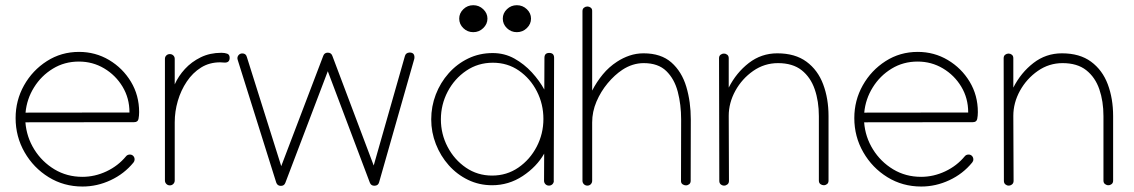

<svg xmlns="http://www.w3.org/2000/svg" viewBox="-20 -696 4293 727"><path d="M292.5 10.3Q221.7 10.3 164.3 -25.1Q106.9 -60.5 73 -119.6Q39.1 -178.7 39.1 -249Q39.1 -315.9 71 -372.8Q103 -429.7 157.5 -464.6Q211.9 -499.5 279.3 -499.5Q341.3 -499.5 393.1 -468.8Q444.8 -438 475.8 -386.5Q506.8 -335 506.8 -271.5Q506.8 -257.8 504.4 -245.6Q502 -233.4 487.8 -233.4L76.2 -232.9Q80.6 -177.2 109.6 -130.4Q138.7 -83.5 186 -54.9Q233.4 -26.4 292 -26.4Q338.9 -26.4 383.1 -47.1Q427.2 -67.9 457 -104Q462.4 -110.8 471.7 -110.8Q479.5 -110.8 484.6 -105.5Q489.7 -100.1 489.7 -92.3Q489.7 -85.9 485.4 -80.6Q450.2 -37.6 398.9 -13.7Q347.7 10.3 292.5 10.3ZM470.2 -271Q470.2 -324.2 444.1 -367.7Q418 -411.1 374.5 -437Q331.1 -462.9 278.8 -462.9Q224.1 -462.9 180.2 -436Q136.2 -409.2 108.9 -365.2Q81.5 -321.3 76.7 -269.5L470.2 -270Z M641.6 -376.5Q655.3 -407.7 680.2 -434.8Q705.1 -461.9 740 -479Q774.9 -496.1 818.4 -496.1Q831.1 -496.1 840.3 -492.7Q849.6 -489.3 849.6 -477.1Q849.6 -459 831.5 -459Q826.7 -459 822.3 -459.5Q817.9 -460 813.5 -460Q772.9 -460 741.2 -440.2Q709.5 -420.4 687.3 -387.2Q665 -354 653.3 -314Q641.6 -273.9 641.6 -232.9V-12.7Q641.6 -4.9 636.2 0.5Q630.9 5.9 623 5.9Q615.2 5.9 609.9 0.5Q604.5 -4.9 604.5 -12.7V-473.1Q604.5 -481 609.9 -486.1Q615.2 -491.2 623 -491.2Q630.9 -491.2 636.2 -486.1Q641.6 -481 641.6 -473.1Z M1530.3 -497.1H1531.2Q1549.3 -497.1 1549.3 -479Q1549.3 -475.1 1548.8 -473.6L1415.5 -5.9Q1412.1 7.3 1397.5 7.3Q1384.8 7.3 1380.4 -4.4L1221.2 -426.3L1060.5 -3.9Q1056.2 7.8 1043.5 7.8Q1030.3 7.8 1025.9 -4.9L879.9 -469.7Q878.9 -472.7 878.9 -475.1Q878.9 -482.9 884.3 -488.3Q889.6 -493.7 897.5 -493.7Q911.1 -493.7 914.6 -480.5L1044.9 -66.9L1204.1 -484.9Q1208.5 -496.6 1221.2 -496.6Q1233.9 -496.6 1238.3 -484.9L1395 -69.3L1513.2 -483.9Q1516.6 -496.1 1530.3 -497.1Z M1937 -574.2Q1915 -574.2 1899.4 -589.4Q1883.8 -604.5 1883.8 -625.5Q1883.8 -646 1899.4 -661.1Q1915 -676.3 1937 -676.3Q1959 -676.3 1974.9 -661.1Q1990.7 -646 1990.7 -625.5Q1990.7 -605 1974.9 -589.6Q1959 -574.2 1937 -574.2ZM1772 -574.2Q1750 -574.2 1734.4 -589.4Q1718.8 -604.5 1718.8 -625.5Q1718.8 -646 1734.4 -661.1Q1750 -676.3 1772 -676.3Q1793.9 -676.3 1809.8 -661.1Q1825.7 -646 1825.7 -625.5Q1825.7 -605 1809.8 -589.6Q1793.9 -574.2 1772 -574.2ZM2059.6 -495.6Q2078.1 -495.6 2078.1 -477.1L2076.7 -11.7H2077.1Q2077.1 -3.9 2071.8 1.5Q2066.4 6.8 2058.6 6.8Q2050.8 6.8 2045.4 1.5Q2040 -3.9 2040 -11.7V-12.2L2040.5 -114.3Q2012.2 -64.5 1959.2 -29.5Q1906.2 5.4 1843.3 5.4Q1794.4 5.4 1752.4 -14.9Q1710.4 -35.2 1679.2 -70.3Q1647.9 -105.5 1630.4 -150.4Q1612.8 -195.3 1612.8 -244.1Q1612.8 -293 1630.1 -338.1Q1647.5 -383.3 1679 -418.7Q1710.4 -454.1 1752.9 -474.6Q1795.4 -495.1 1845.7 -495.1Q1890.1 -495.1 1927.5 -474.4Q1964.8 -453.6 1993.9 -421.9Q2022.9 -390.1 2041 -356.9L2041.5 -477.1Q2041.5 -495.6 2059.6 -495.6ZM2037.6 -245.6Q2037.6 -301.8 2012.9 -350.1Q1988.3 -398.4 1945.1 -428.5Q1901.9 -458.5 1846.2 -458.5Q1790 -458.5 1745.4 -428.2Q1700.7 -397.9 1675 -348.9Q1649.4 -299.8 1649.4 -244.1Q1649.4 -188.5 1674.8 -139.9Q1700.2 -91.3 1744.1 -61.3Q1788.1 -31.2 1843.3 -31.2Q1898.9 -31.2 1942.9 -61.5Q1986.8 -91.8 2012.2 -140.6Q2037.6 -189.5 2037.6 -245.6Z M2185.5 -653.8Q2185.5 -662.6 2191.4 -667Q2197.3 -671.4 2204.1 -671.4Q2210.9 -671.4 2216.8 -667Q2222.7 -662.6 2222.2 -653.3V-353Q2239.3 -386.2 2262.5 -414.3Q2285.6 -442.4 2316.4 -462.4Q2338.9 -477.1 2364 -485.6Q2389.2 -494.1 2417 -494.1Q2482.9 -494.1 2522.2 -459.5Q2561.5 -424.8 2578.6 -367.7Q2595.7 -310.5 2595.7 -243.7L2595.2 -11.7Q2595.2 -2.9 2589.6 1.5Q2584 5.9 2577.1 5.9Q2570.3 5.9 2564.2 1.5Q2558.1 -2.9 2558.6 -12.2L2559.1 -243.7Q2559.1 -299.8 2546.4 -348.4Q2533.7 -397 2502.9 -427Q2472.2 -457 2417.5 -457Q2375 -457 2336.4 -431.6Q2307.1 -412.1 2281 -380.9Q2254.9 -349.6 2238.5 -311.3Q2222.2 -272.9 2222.2 -232.4V-11.7Q2222.2 -3.9 2217 1.5Q2211.9 6.8 2204.1 6.8Q2196.3 6.8 2190.9 1.5Q2185.5 -3.9 2185.5 -11.7Z M2702.6 -475.1V-475.6Q2702.6 -484.4 2708.5 -488.8Q2714.4 -493.2 2721.2 -493.2Q2728 -493.2 2733.6 -488.8Q2739.3 -484.4 2739.3 -475.6V-364.3Q2768.1 -420.9 2815.4 -457.5Q2862.8 -494.1 2923.3 -494.1Q2990.7 -494.1 3033.7 -462.4Q3076.7 -430.7 3096.9 -376.7Q3117.2 -322.8 3117.2 -256.3V-12.2Q3117.2 -3.4 3111.6 1Q3106 5.4 3099.1 5.4Q3092.3 5.4 3086.4 1Q3080.6 -3.4 3080.6 -12.2V-256.3Q3080.6 -312.5 3064.9 -357.9Q3049.3 -403.3 3015.4 -430.2Q2981.4 -457 2925.8 -457Q2874.5 -457 2832 -427.5Q2789.6 -397.9 2764.4 -352.3Q2739.3 -306.6 2739.3 -257.3L2740.2 -11.2Q2740.2 -2.4 2734.4 2.2Q2728.5 6.8 2721.7 6.8Q2714.8 6.8 2709.2 2.2Q2703.6 -2.4 2703.6 -11.2Z M3468.3 10.3Q3397.5 10.3 3340.1 -25.1Q3282.7 -60.5 3248.8 -119.6Q3214.8 -178.7 3214.8 -249Q3214.8 -315.9 3246.8 -372.8Q3278.8 -429.7 3333.3 -464.6Q3387.7 -499.5 3455.1 -499.5Q3517.1 -499.5 3568.8 -468.8Q3620.6 -438 3651.6 -386.5Q3682.6 -335 3682.6 -271.5Q3682.6 -257.8 3680.2 -245.6Q3677.7 -233.4 3663.6 -233.4L3252 -232.9Q3256.3 -177.2 3285.4 -130.4Q3314.5 -83.5 3361.8 -54.9Q3409.2 -26.4 3467.8 -26.4Q3514.6 -26.4 3558.8 -47.1Q3603 -67.9 3632.8 -104Q3638.2 -110.8 3647.5 -110.8Q3655.3 -110.8 3660.4 -105.5Q3665.5 -100.1 3665.5 -92.3Q3665.5 -85.9 3661.1 -80.6Q3626 -37.6 3574.7 -13.7Q3523.4 10.3 3468.3 10.3ZM3646 -271Q3646 -324.2 3619.9 -367.7Q3593.8 -411.1 3550.3 -437Q3506.8 -462.9 3454.6 -462.9Q3399.9 -462.9 3356 -436Q3312 -409.2 3284.7 -365.2Q3257.3 -321.3 3252.4 -269.5L3646 -270Z M3780.3 -475.1V-475.6Q3780.3 -484.4 3786.1 -488.8Q3792 -493.2 3798.8 -493.2Q3805.7 -493.2 3811.3 -488.8Q3816.9 -484.4 3816.9 -475.6V-364.3Q3845.7 -420.9 3893.1 -457.5Q3940.4 -494.1 4001 -494.1Q4068.4 -494.1 4111.3 -462.4Q4154.3 -430.7 4174.6 -376.7Q4194.8 -322.8 4194.8 -256.3V-12.2Q4194.8 -3.4 4189.2 1Q4183.6 5.4 4176.8 5.4Q4169.9 5.4 4164.1 1Q4158.2 -3.4 4158.2 -12.2V-256.3Q4158.2 -312.5 4142.6 -357.9Q4127 -403.3 4093 -430.2Q4059.1 -457 4003.4 -457Q3952.1 -457 3909.7 -427.5Q3867.2 -397.9 3842 -352.3Q3816.9 -306.6 3816.9 -257.3L3817.9 -11.2Q3817.9 -2.4 3812 2.2Q3806.2 6.8 3799.3 6.8Q3792.5 6.8 3786.9 2.2Q3781.2 -2.4 3781.2 -11.2Z"/></svg>

Font: Manjari Thin
Style: Regular
Weight: 100
Designer: Santhosh Thottingal <santhosh.thottingal@gmail.com>
Version: Version 2.000